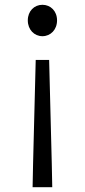

<svg xmlns="http://www.w3.org/2000/svg" viewBox="-20 -574 354 801"><path d="M116 207H198L196 108L185 -324H129L118 108ZM157 -423C191 -423 218 -450 218 -489C218 -528 191 -554 157 -554C123 -554 96 -528 96 -489C96 -450 123 -423 157 -423Z"/></svg>

Font: ChiuKong Gothic CL Normal
Style: Regular
Weight: 350
Designer: Ryoko NISHIZUKA 西塚涼子 (kana, bopomofo & ideographs); Paul D. Hunt (Latin, Greek & Cyrillic); Sandoll Communications 산돌커뮤니
Foundry: Adobe
Version: Version 1.300